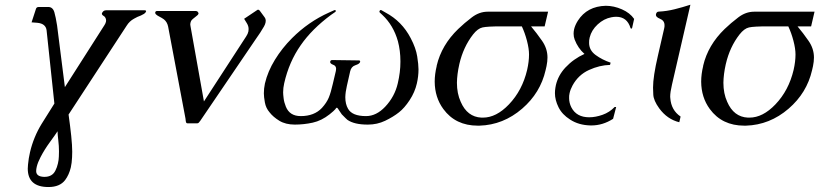

<svg xmlns="http://www.w3.org/2000/svg" viewBox="-20 -500 3384 793"><path d="M180.2 272.5Q94.7 272.5 94.7 196.3Q94.7 188.5 95.7 179.7Q98.1 153.3 104 128.4Q118.7 65.9 151.9 11.7Q178.2 -31.2 204.6 -72.3L172.4 -375Q168.9 -402.3 134.8 -405.8L110.4 -407.7L128.4 -462.9Q130.4 -471.2 140.6 -471.2H179.2Q198.2 -471.2 204.6 -449.2Q210.4 -429.2 215.8 -394.5L248 -140.1L411.6 -396.5Q415.5 -402.3 417.5 -409.7Q418.5 -414.1 418 -418.5Q416 -430.2 406.7 -435.1Q399.9 -439.5 400.9 -444.8Q400.9 -445.8 402.8 -448.7Q408.2 -457.5 418 -457.5H577.6Q583 -457.5 583.5 -454.1Q583.5 -452.1 581.1 -448.7Q576.7 -442.4 562 -436Q546.9 -430.7 533.7 -422.9Q514.6 -412.6 502.9 -393.6L263.2 -26.9Q270 21.5 274.2 61.5Q278.3 101.6 278.3 126.5Q278.3 149.9 275.9 171.4Q274.4 181.6 272.5 191.4Q265.1 222.2 249 243.7Q227.1 272.5 180.2 272.5ZM162.1 230.5H163.6Q195.8 230.5 208.5 205.1Q215.8 190.9 219.2 175.3Q222.7 161.1 223.1 146Q223.6 135.3 223.6 125Q223.6 103 220.7 78.9Q217.8 54.7 217.8 44.4Q217.8 43 217.8 42Q209 55.7 186.3 86.7Q163.6 117.7 147.5 148.9Q136.2 170.4 131.8 188.5Q129.4 198.7 129.4 206.5Q129.4 229.5 162.1 230.5Z M766.6 -393.1 822.3 -81.1 997.1 -350.1Q1003.9 -360.4 1005.9 -370.1Q1006.8 -375 1006.8 -379.9Q1006.8 -392.1 1000 -403.3L988.3 -422.4L1040 -457Q1043.5 -460 1045.9 -460Q1049.3 -460 1052.7 -456.1L1073.2 -428.2Q1077.6 -422.4 1077.6 -414.6Q1077.6 -411.1 1076.7 -406.7Q1075.2 -399.4 1070.3 -390.6Q1057.1 -367.2 1034.7 -335.9L807.1 -1Q803.7 3.9 800.8 6.8Q797.9 9.3 794.9 9.3H753.9Q750.5 9.3 749 6.3Q748 4.9 747.1 -1.2Q746.1 -7.3 746.1 -10.3L674.3 -390.6Q670.4 -409.2 657.2 -419.9Q648.4 -426.3 639.4 -430.7Q630.4 -435.1 625.5 -439.5Q622.6 -441.4 621.1 -445.8Q621.1 -447.8 621.1 -449.2Q621.6 -450.7 622.6 -452.1Q624.5 -454.6 628.4 -454.6H788.6Q792 -454.6 795.9 -452.1Q798.8 -448.7 799.8 -445.8Q799.8 -444.3 799.8 -443.4Q798.8 -439 792.5 -434.6Q772.5 -419.4 770 -414.6Q767.6 -410.2 766.6 -405.3Q765.1 -399.4 766.6 -393.1Z M1197.8 14.6Q1159.7 14.6 1133.8 -1.2Q1107.9 -17.1 1093.3 -36.1Q1078.1 -53.7 1074 -76.9Q1069.8 -100.1 1069.8 -114.7Q1069.8 -134.3 1074.2 -155.3Q1085.9 -205.1 1115.5 -253.2Q1145 -301.3 1186 -342.3Q1253.9 -410.2 1338.9 -448.2L1360.8 -458Q1362.3 -458.5 1363.8 -458.5Q1367.7 -458.5 1366.2 -451.7Q1365.2 -451.7 1347.2 -438.5Q1268.1 -379.9 1222.2 -313.5Q1173.8 -244.6 1153.8 -156.2Q1149.4 -136.7 1149.4 -118.7Q1149.4 -110.4 1151.4 -94Q1153.3 -77.6 1160.6 -59.6Q1176.3 -20.5 1222.2 -20.5Q1277.8 -20.5 1309.6 -54.2Q1329.1 -75.7 1337.9 -96.9Q1346.7 -118.2 1354.5 -153.3L1367.2 -207Q1371.6 -226.6 1356.7 -232.2Q1341.8 -237.8 1343.8 -245.6Q1345.2 -252 1352.1 -252L1461.9 -250.5Q1468.8 -250.5 1467.3 -244.1Q1465.3 -236.3 1448 -230.7Q1430.7 -225.1 1426.3 -205.6L1412.6 -145Q1406.7 -119.6 1406.2 -98.6Q1406.2 -70.3 1417.5 -50.8Q1434.6 -20.5 1491.7 -20.5Q1534.2 -20.5 1570.8 -59.1Q1610.4 -101.1 1623 -156.2Q1633.8 -202.1 1633.8 -244.1Q1633.8 -246.1 1633.8 -247.6Q1633.8 -290.5 1623.5 -329.6Q1605 -395.5 1559.1 -438.5Q1545.9 -449.7 1546.9 -451.7Q1548.3 -458.5 1552.2 -458.5Q1553.7 -458.5 1555.2 -458Q1563.5 -452.6 1572.3 -448.2Q1640.1 -412.1 1676.3 -342.3Q1697.8 -301.3 1703.1 -267.3Q1708.5 -233.4 1708.5 -213.4Q1708.5 -184.6 1701.7 -155.3Q1693.4 -119.1 1671.9 -86.4Q1650.4 -53.7 1627.9 -36.1Q1604 -17.1 1570.8 -1.2Q1537.6 14.6 1500 14.6H1498Q1443.4 14.6 1415 -4.9Q1411.1 -7.8 1391.6 -27.8Q1389.2 -30.3 1381.6 -42.5Q1374 -54.7 1372.6 -54.7H1369.1Q1366.7 -49.8 1356.4 -40.5Q1346.2 -31.2 1341.3 -27.8Q1308.1 -1.5 1271.5 6.6Q1234.9 14.6 1197.8 14.6Z M2051.3 -391.1Q1992.7 -391.1 1972.9 -386.7Q1953.1 -382.3 1933.6 -357.4Q1893.6 -305.7 1877.4 -236.3L1877 -234.4Q1867.7 -193.4 1867.2 -158.2Q1867.2 -113.8 1882.8 -79.6Q1909.7 -17.1 1968.3 -14.2H1974.6Q2029.8 -14.2 2082 -68.8Q2137.2 -126.5 2157.2 -211.4Q2165 -245.6 2165 -274.9Q2165 -298.8 2156.5 -331.5Q2147.9 -364.3 2135.3 -391.1ZM2243.7 -451.7 2229.5 -391.1H2173.3Q2196.3 -363.8 2218.8 -331.5Q2241.2 -299.3 2241.2 -262.7Q2241.2 -246.1 2237.3 -227.1L2233.4 -210Q2211.9 -116.2 2136.7 -51.3Q2058.6 16.1 1960 19H1953.6Q1861.3 19 1811 -49.8Q1775.9 -97.7 1775.4 -162.6Q1775.4 -193.4 1783.7 -227.5V-229Q1803.7 -314 1872.6 -380.4Q1897.9 -404.8 1928.7 -428.2Q1959.5 -451.7 1994.1 -451.7Z M2524.9 -58.1 2512.2 -9.3Q2469.7 18.1 2422.4 18.1H2419.4Q2370.1 17.1 2334.5 -6.3Q2301.8 -26.9 2286.9 -56.9Q2272 -86.9 2272 -115.2Q2272 -126 2273.9 -137.7Q2274.9 -143.1 2275.9 -148.4Q2285.2 -188.5 2314.9 -220.7Q2348.6 -256.8 2394 -277.3Q2367.2 -300.8 2353.5 -336.4Q2349.1 -348.1 2349.1 -360.8Q2349.1 -369.6 2351.1 -378.9Q2355 -396 2366.7 -414.6Q2404.8 -474.1 2481.9 -476.1Q2515.6 -476.1 2548.8 -461.4Q2582 -446.8 2599.1 -421.9L2590.8 -384.8Q2590.3 -381.8 2587.4 -381.8Q2584.5 -381.8 2584 -384.8Q2569.8 -430.7 2524.9 -430.7Q2515.6 -430.7 2505.4 -428.7Q2474.1 -422.9 2448.5 -399.2Q2422.9 -375.5 2415.5 -345.2Q2412.6 -333.5 2413.1 -322.8Q2413.1 -292.5 2440.2 -272.7Q2467.3 -252.9 2502 -241.2L2499.5 -231.9Q2456.5 -231 2412.6 -210.9Q2368.7 -190.9 2344.7 -147Q2335.9 -130.9 2332.5 -115.2Q2330.1 -104.5 2330.6 -94.7Q2330.6 -74.7 2339.8 -56.6Q2360.8 -15.6 2413.6 -15.6Q2439.9 -15.6 2468.8 -25.9Q2497.6 -36.1 2518.6 -58.1Z M2755.4 -150.4Q2748 -119.1 2748 -100.6Q2748 -97.2 2748.5 -94.7Q2752 -44.9 2791 -18.6L2785.6 4.9Q2735.8 -7.3 2702.6 -52.7Q2679.2 -85 2678.2 -109.6Q2677.2 -134.3 2677.2 -138.2Q2677.2 -183.6 2697.3 -270L2723.1 -382.3Q2725.1 -390.1 2724.6 -396Q2724.6 -415 2705.6 -422.6Q2686.5 -430.2 2689.5 -441.9Q2691.9 -452.1 2701.7 -452.1Q2733.4 -453.6 2765.9 -461.7Q2798.3 -469.7 2831.5 -480.5Z M3151.9 -391.1Q3093.3 -391.1 3073.5 -386.7Q3053.7 -382.3 3034.2 -357.4Q2994.1 -305.7 2978 -236.3L2977.5 -234.4Q2968.3 -193.4 2967.8 -158.2Q2967.8 -113.8 2983.4 -79.6Q3010.3 -17.1 3068.8 -14.2H3075.2Q3130.4 -14.2 3182.6 -68.8Q3237.8 -126.5 3257.8 -211.4Q3265.6 -245.6 3265.6 -274.9Q3265.6 -298.8 3257.1 -331.5Q3248.5 -364.3 3235.8 -391.1ZM3344.2 -451.7 3330.1 -391.1H3273.9Q3296.9 -363.8 3319.3 -331.5Q3341.8 -299.3 3341.8 -262.7Q3341.8 -246.1 3337.9 -227.1L3334 -210Q3312.5 -116.2 3237.3 -51.3Q3159.2 16.1 3060.5 19H3054.2Q2961.9 19 2911.6 -49.8Q2876.5 -97.7 2876 -162.6Q2876 -193.4 2884.3 -227.5V-229Q2904.3 -314 2973.1 -380.4Q2998.5 -404.8 3029.3 -428.2Q3060.1 -451.7 3094.7 -451.7Z"/></svg>

Font: Caudex
Style: Italic
Weight: 400
Italic angle: -13°
Version: Version 1.04